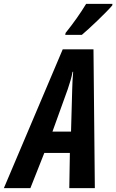

<svg xmlns="http://www.w3.org/2000/svg" viewBox="-82 -972 601 992"><path d="M257 -802 255 -792H341C374 -819 469 -909 498 -944L499 -952H363C334 -904 298 -853 257 -802ZM-62 0H75L147 -182H279L276 0H408L401 -717H242ZM189 -292 268 -511C279 -544 288 -572 293 -601H296C293 -570 292 -541 291 -509L285 -292Z"/></svg>

Font: Noto Sans ExtraCondensed
Style: Bold Italic
Weight: 700
Width: 2
Italic angle: -12°
Designer: Monotype Design Team
Foundry: Monotype Imaging Inc.
Version: Version 2.013